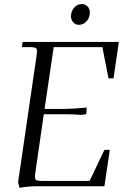

<svg xmlns="http://www.w3.org/2000/svg" viewBox="-20 -906 606 934"><path d="M67.9 -19 158.2 -637.2Q160.2 -650.9 160.2 -655.8Q160.2 -668.5 153.3 -672.6Q146.5 -676.8 127.9 -676.8H86.9L89.8 -702.1H558.1L532.2 -524.9H507.8L478 -676.8H241.2L196.8 -376H268.1Q335 -376 401.9 -382.8L399.9 -355L398.9 -350.1L372.1 -347.2Q345.2 -350.1 301.8 -350.1H192.9L151.9 -65.9Q149.9 -52.2 149.9 -46.9Q149.9 -34.2 156.7 -30Q163.6 -25.9 182.1 -25.9H416L487.8 -176.8H514.2L487.8 0H161.1Q116.2 0 75.2 7.8ZM325.2 -826.2Q325.2 -850.1 340.3 -868.2Q355.5 -886.2 377.9 -886.2Q394 -886.2 405.5 -875.2Q417 -864.3 417 -845.2Q417 -820.3 401.6 -802.7Q386.2 -785.2 362.8 -785.2Q346.7 -785.2 335.9 -797.9Q325.2 -810.5 325.2 -826.2Z"/></svg>

Font: Dihjauti
Style: Italic
Weight: 400
Italic angle: -9°
Designer: T. Christopher White
Version: Version 3.0.0